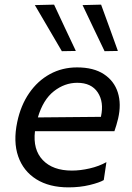

<svg xmlns="http://www.w3.org/2000/svg" viewBox="-20 -798 568 829"><path d="M276 11Q192.5 11 136.5 -24.2Q80.5 -59.5 58.5 -123Q36.5 -186.5 54.5 -271.5Q69.5 -343 106 -396Q142.5 -449 195.5 -478Q248.5 -507 313 -507Q384 -507 428.5 -477.8Q473 -448.5 488.8 -398.5Q504.5 -348.5 490 -286Q487 -272.5 482.5 -258Q478 -243.5 474 -231.5H131Q121.5 -152 164.8 -106.8Q208 -61.5 290.5 -61.5Q327 -61.5 367.2 -70.8Q407.5 -80 439.5 -98L428 -20.5Q409.5 -9.5 367.2 0.8Q325 11 276 11ZM313.5 -440.5Q259 -440.5 212.5 -404Q166 -367.5 143.5 -291L415.5 -293.5L416 -295Q429.5 -357.5 402 -399Q374.5 -440.5 313.5 -440.5ZM247 -577Q218.5 -626 189.2 -675.8Q160 -725.5 130.5 -776L213.5 -778Q236.5 -728.5 260 -678.5Q283.5 -628.5 307.5 -578ZM431.5 -577Q407.5 -626.5 383.8 -676.5Q360 -726.5 336.5 -776L416.5 -778Q434.5 -728.5 452.8 -678.5Q471 -628.5 489 -578Z"/></svg>

Font: Commissioner
Style: Italic
Weight: 400
Italic angle: -12°
Designer: Kostas Bartsokas
Foundry: Kostas Bartsokas
Version: Version 1.000; ttfautohint (v1.8.3)